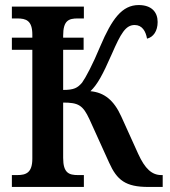

<svg xmlns="http://www.w3.org/2000/svg" viewBox="-20 -740 671 760"><path d="M312 -47H289C253 -47 230 -55 230 -115V-334C290 -334 308 -324 334 -268L412 -96C443 -27 477 0 567 0H624V-47H619C581 -47 554 -72 527 -131L460 -279C431 -343 393 -374 338 -379C366 -406 386 -443 423 -527C458 -607 477 -641 513 -641C543 -641 557 -616 562 -587C587 -593 604 -617 604 -653C604 -692 580 -720 529 -720C463 -720 423 -665 377 -557C347 -485 320 -434 305 -413C287 -392 273 -384 230 -384V-543H311V-591H230V-599C230 -659 252 -667 288 -667H312V-714H27V-667H48C83 -667 108 -659 108 -603V-591H27V-543H108V-112C108 -56 83 -47 48 -47H27V0H312Z"/></svg>

Font: Noto Serif Condensed Semi
Style: Regular
Weight: 600
Width: 3
Designer: Monotype Design Team
Foundry: Monotype Imaging Inc.
Version: Version 1.002